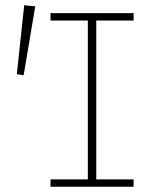

<svg xmlns="http://www.w3.org/2000/svg" viewBox="-20 -710 640 730"><path d="M172 0V-28H314V-632H172V-660H488V-632H346V-28H488V0ZM70 -424 44 -428 72 -690 114 -686Z"/></svg>

Font: Source Code Pro ExtraLight
Style: Regular
Weight: 200
Monospace: yes
Designer: Paul D. Hunt, Teo Tuominen
Foundry: Adobe
Version: Version 1.026;hotconv 1.1.0;makeotfexe 2.6.0